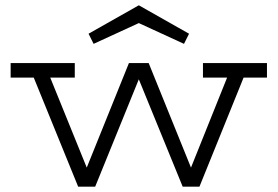

<svg xmlns="http://www.w3.org/2000/svg" viewBox="-20 -702 1044 722"><path d="M20 -464.8H261.2V-410.2H168.9L306.2 -71.8L464.8 -464.8H539.1L698.2 -71.8L834 -410.2H743.2V-464.8H983.9V-410.2H896L730 0H667L502 -403.8L337.9 0H273.9L106.9 -410.2H20ZM671.9 -537.1 502 -615.2 332 -537.1 313 -575.2 502 -682.1 690.9 -575.2Z"/></svg>

Font: Stint Ultra Expanded
Style: Regular
Weight: 400
Width: 7
Designer: Astigmatic (AOETI)
Foundry: Astigmatic (AOETI)
Version: Version 1.000